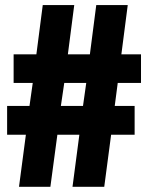

<svg xmlns="http://www.w3.org/2000/svg" viewBox="-20 -720 579 750"><path d="M428.2 -306.2H505.9V-193.8H414.1L387.2 9.8H263.2L290 -193.8H204.1L176.8 9.8H54.2L81.1 -193.8H7.8V-306.2H95.2L107.9 -396H33.2V-507.8H122.1L147 -700.2H270L245.1 -507.8H331.1L356 -700.2H479L454.1 -507.8H530.8V-396H439.9ZM231 -396 217.8 -306.2H304.2L316.9 -396Z"/></svg>

Font: D-DIN-PRO Heavy
Style: Bold
Weight: 900
Designer: Charles Nix
Foundry: CyberFei
Version: Version 1.000;hotconv 1.0.109;makeotfexe 2.5.65596